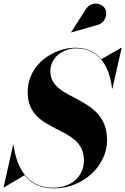

<svg xmlns="http://www.w3.org/2000/svg" viewBox="-42 -1023 691 1058"><path d="M490 -884C538 -893.5 555.5 -947 534.5 -979C516 -1007 459 -1018 430 -970.5L349.5 -845L350.5 -844ZM-20.5 10 93 -57.5C127.5 -14 179 15 255.5 15C416.5 15 548 -110 548 -250C548 -505 235.5 -460 235.5 -630C235.5 -708.5 306.5 -756.5 377.5 -756.5C499 -756.5 560 -665 575.5 -535H577.5L628.5 -760H626.5L517 -697C483.5 -736.5 436.5 -760 372.5 -760C261.5 -760 110.5 -675 110.5 -515C110.5 -280 420.5 -340 420.5 -140C420.5 -51 351.5 11.5 250.5 11.5C99 11.5 47.5 -113 32.5 -225H30.5L-22.5 10Z"/></svg>

Font: Bodoni* 96pt
Style: Bold Italic
Weight: 700
Italic angle: -13°
Version: Version 2.3